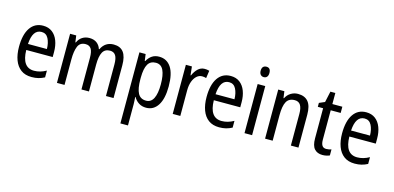

<svg xmlns="http://www.w3.org/2000/svg" viewBox="-83 -1263 4161 2028"><g transform="rotate(15 1997.5 -249.0)"><path d="M238 -546Q297 -546 337.5 -515Q378 -484 398.5 -430Q419 -376 419 -308V-252H130Q133 -61 265 -61Q332 -61 397 -98V-24Q365 -7 331.5 1.5Q298 10 257 10Q186 10 139.5 -24.5Q93 -59 70 -121Q47 -183 47 -265Q47 -400 97 -473Q147 -546 238 -546ZM238 -478Q141 -478 131 -318H338Q337 -385 313 -431.5Q289 -478 238 -478Z M1009 -547Q1081 -547 1116.5 -500.5Q1152 -454 1152 -357V0H1069V-345Q1069 -413 1049 -443.5Q1029 -474 988 -474Q931 -474 907 -428.5Q883 -383 883 -296V0H801V-347Q801 -414 781.5 -444Q762 -474 721 -474Q659 -474 637.5 -421Q616 -368 616 -280V0H533V-537H600L610 -464H615Q633 -505 666.5 -526Q700 -547 743 -547Q793 -547 824.5 -523Q856 -499 868 -460H874Q916 -547 1009 -547Z M1506 -547Q1590 -547 1636.5 -477.5Q1683 -408 1683 -269Q1683 -135 1637 -62.5Q1591 10 1509 10Q1463 10 1428.5 -12Q1394 -34 1374 -71H1370Q1371 -51 1372.5 -30.5Q1374 -10 1374 6V240H1291V-537H1359L1369 -464H1374Q1397 -505 1429 -526Q1461 -547 1506 -547ZM1489 -476Q1429 -476 1402 -429.5Q1375 -383 1374 -285V-266Q1374 -162 1401 -112Q1428 -62 1490 -62Q1544 -62 1570.5 -115Q1597 -168 1597 -269Q1597 -369 1571.5 -422.5Q1546 -476 1489 -476Z M2003 -547Q2015 -547 2028 -545.5Q2041 -544 2054 -540L2042 -457Q2022 -464 1997 -464Q1964 -464 1938 -440.5Q1912 -417 1897 -376Q1882 -335 1882 -282V0H1799V-537H1865L1875 -443H1880Q1900 -489 1930.5 -518Q1961 -547 2003 -547Z M2289 -546Q2348 -546 2388.5 -515Q2429 -484 2449.5 -430Q2470 -376 2470 -308V-252H2181Q2184 -61 2316 -61Q2383 -61 2448 -98V-24Q2416 -7 2382.5 1.5Q2349 10 2308 10Q2237 10 2190.5 -24.5Q2144 -59 2121 -121Q2098 -183 2098 -265Q2098 -400 2148 -473Q2198 -546 2289 -546ZM2289 -478Q2192 -478 2182 -318H2389Q2388 -385 2364 -431.5Q2340 -478 2289 -478Z M2627 -738Q2674 -738 2674 -681Q2674 -654 2661.5 -639Q2649 -624 2627 -624Q2605 -624 2591.5 -639Q2578 -654 2578 -681Q2578 -710 2591 -724Q2604 -738 2627 -738ZM2667 -537V0H2584V-537Z M3024 -547Q3098 -547 3136 -501.5Q3174 -456 3174 -360V0H3091V-347Q3091 -410 3071 -442Q3051 -474 3008 -474Q2944 -474 2918 -426.5Q2892 -379 2892 -279V0H2809V-537H2876L2886 -464H2891Q2911 -504 2946.5 -525.5Q2982 -547 3024 -547Z M3460 -62Q3474 -62 3489 -65Q3504 -68 3516 -72V-6Q3501 1 3480.5 5.5Q3460 10 3437 10Q3381 10 3349.5 -25Q3318 -60 3318 -140V-469H3260V-512L3321 -538L3347 -658H3401V-537H3510V-469H3401V-148Q3401 -105 3415 -83.5Q3429 -62 3460 -62Z M3771 -546Q3830 -546 3870.5 -515Q3911 -484 3931.5 -430Q3952 -376 3952 -308V-252H3663Q3666 -61 3798 -61Q3865 -61 3930 -98V-24Q3898 -7 3864.5 1.5Q3831 10 3790 10Q3719 10 3672.5 -24.5Q3626 -59 3603 -121Q3580 -183 3580 -265Q3580 -400 3630 -473Q3680 -546 3771 -546ZM3771 -478Q3674 -478 3664 -318H3871Q3870 -385 3846 -431.5Q3822 -478 3771 -478Z"/></g></svg>

Font: Noto Sans Bengali UI Condensed
Style: Regular
Weight: 400
Width: 3
Designer: Jelle Bosma - Monotype Design Team
Foundry: Monotype Imaging Inc.
Version: Version 2.003; ttfautohint (v1.8.4.7-5d5b)